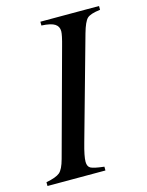

<svg xmlns="http://www.w3.org/2000/svg" viewBox="-110 -717 597 781"><g transform="rotate(-15 188.0 -326.5)"><path d="M384 -653V-637Q342 -632 328.5 -619Q315 -606 302 -560L182 -131Q167 -78 167 -55Q167 -35 179.5 -28Q192 -21 236 -16V0H-8V-16Q34 -24 49.5 -37Q65 -50 76 -91L196 -532Q209 -578 209 -594Q209 -614 193 -624.5Q177 -635 137 -637V-653Z"/></g></svg>

Font: STIX
Style: Italic
Weight: 400
Italic angle: -16.33°
Designer: MicroPress Inc., with final additions and corrections provided by Coen Hoffman, Elsevier (retired)
Version: Version 1.1.1